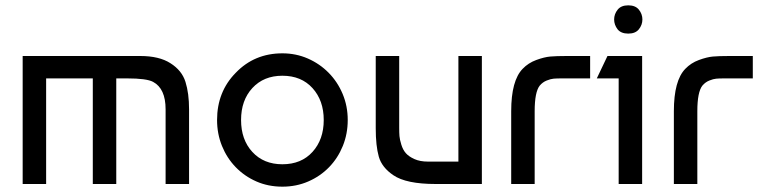

<svg xmlns="http://www.w3.org/2000/svg" viewBox="-20 -690 2848 720"><path d="M65 -480H506Q577 -480 619 -453Q662 -426 675.5 -383Q689 -340 689 -280V0H601V-280Q601 -358 554 -383Q530 -396 457 -396H416V0H328V-396H153V0H65Z M864 -417Q934 -490 1039 -490Q1090 -490 1134.5 -470.5Q1179 -451 1212.5 -417Q1246 -383 1265 -337.5Q1284 -292 1284 -240Q1284 -188 1265.5 -142.5Q1247 -97 1214 -63Q1181 -29 1136 -9.5Q1091 10 1039 10Q986 10 941.5 -9.5Q897 -29 864 -63Q831 -97 812.5 -142.5Q794 -188 794 -240Q794 -346 864 -417ZM1039 -406Q969 -406 926.5 -360Q884 -314 884 -240Q884 -166 926.5 -120Q969 -74 1039 -74Q1110 -74 1152 -120.5Q1194 -167 1194 -240Q1194 -313 1152 -359.5Q1110 -406 1039 -406Z M1787 0H1614Q1503 0 1455 -33Q1412 -62 1400.5 -102.5Q1389 -143 1389 -209V-480H1477V-210Q1477 -192 1478 -179.5Q1479 -167 1485 -147.5Q1491 -128 1502 -115.5Q1513 -103 1534 -93.5Q1555 -84 1585 -84H1699V-480H1787Z M1897 0V-273Q1897 -388 1940 -432Q1961 -454 1991 -465Q2021 -476 2043.5 -478Q2066 -480 2105 -480H2193V-396H2087Q2067 -396 2056 -395Q2045 -394 2030 -388Q2015 -382 2004 -369Q1985 -345 1985 -273V0Z M2388 0H2300V-396H2218L2258 -480H2388ZM2296 -580Q2283 -597 2283 -617Q2283 -637 2296 -653.5Q2309 -670 2336 -670Q2363 -670 2376 -653.5Q2389 -637 2389 -617Q2389 -597 2376 -580.5Q2363 -564 2336 -564Q2309 -564 2296 -580Z M2507 0V-273Q2507 -388 2550 -432Q2571 -454 2601 -465Q2631 -476 2653.5 -478Q2676 -480 2715 -480H2803V-396H2697Q2677 -396 2666 -395Q2655 -394 2640 -388Q2625 -382 2614 -369Q2595 -345 2595 -273V0Z"/></svg>

Font: Baumans
Style: Regular
Weight: 400
Designer: Henadij Zarechnjuk
Foundry: Cyreal (www.cyreal.org)
Version: Version 001.001